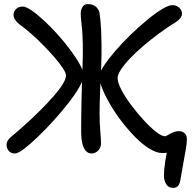

<svg xmlns="http://www.w3.org/2000/svg" viewBox="-20 -736 940 937"><path d="M825 181Q802 181 791 162.5Q780 144 780 121Q780 95 786 54Q792 13 801 -21L820 -3Q812 2 803 6.5Q794 11 772 11Q745 11 711 -9.5Q677 -30 643 -64Q609 -98 577 -139Q545 -180 520 -222.5Q495 -265 480 -301.5Q465 -338 465 -363Q465 -381 486 -413.5Q507 -446 541 -485.5Q575 -525 615.5 -564.5Q656 -604 696.5 -637.5Q737 -671 770 -691Q803 -711 822 -711Q834 -711 844.5 -705.5Q855 -700 861.5 -690.5Q868 -681 868 -668Q868 -658 860 -647.5Q852 -637 838 -628Q797 -603 756.5 -573Q716 -543 679.5 -512Q643 -481 614.5 -451Q586 -421 570 -396Q554 -371 554 -355Q554 -333 572.5 -297.5Q591 -262 620 -223.5Q649 -185 681 -150Q713 -115 741 -93Q769 -71 785 -71Q789 -71 795.5 -75Q802 -79 810.5 -83.5Q819 -88 829.5 -92Q840 -96 852 -96Q864 -96 873 -91.5Q882 -87 887 -78.5Q892 -70 892 -56Q892 -39 887 -8.5Q882 22 875 58.5Q868 95 862 132Q860 153 852 167Q844 181 825 181ZM52 13Q33 13 22.5 0Q12 -13 12 -30Q12 -40 17.5 -49.5Q23 -59 35 -69Q70 -98 107.5 -132Q145 -166 179.5 -200.5Q214 -235 242 -267Q270 -299 286 -325Q302 -351 302 -368Q302 -380 287 -403Q272 -426 247 -455Q222 -484 192.5 -514Q163 -544 132.5 -571Q102 -598 75 -617Q61 -628 53.5 -640Q46 -652 46 -663Q46 -679 58 -691.5Q70 -704 91 -704Q107 -704 134.5 -685Q162 -666 195.5 -635Q229 -604 263 -566Q297 -528 325 -490Q353 -452 370.5 -420Q388 -388 388 -368Q388 -348 368 -312.5Q348 -277 314.5 -234Q281 -191 242 -148Q203 -105 165 -68.5Q127 -32 97.5 -9.5Q68 13 52 13ZM427 13Q410 13 398.5 0Q387 -13 381.5 -37.5Q376 -62 376 -96Q376 -127 376.5 -168.5Q377 -210 378 -255.5Q379 -301 380.5 -343Q382 -385 383 -417Q385 -482 384 -524Q383 -566 380.5 -593Q378 -620 376 -637.5Q374 -655 374 -670Q374 -688 382.5 -702Q391 -716 408 -716Q426 -716 438.5 -709.5Q451 -703 458.5 -691Q466 -679 467 -662Q468 -654 470 -637Q472 -620 473.5 -590.5Q475 -561 475.5 -517.5Q476 -474 474 -414Q471 -346 468.5 -287.5Q466 -229 466 -181Q466 -137 469.5 -95.5Q473 -54 473 -36Q473 -23 466.5 -11.5Q460 0 449.5 6.5Q439 13 427 13Z"/></svg>

Font: Shantell Sans
Style: Regular
Weight: 400
Designer: Stephen Nixon, Anya Danilova, Shantell Martin
Foundry: Arrow Type
Version: Version 1.008;[ac192a2d6]